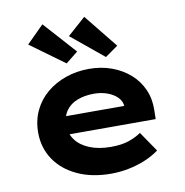

<svg xmlns="http://www.w3.org/2000/svg" viewBox="-89 -896 956 990"><g transform="rotate(-10 389.5 -400.5)"><path d="M413.9 10Q313 10 237.4 -25.4Q161.8 -60.7 120.5 -122.7Q79.3 -184.6 79.3 -263.3Q79.3 -326.2 103.5 -377.7Q127.8 -429.2 171.1 -465.7Q214.4 -502.2 271.7 -522.2Q329 -542.2 394 -542.2Q457.6 -542.2 512.2 -522.3Q566.7 -502.4 607.2 -466.7Q647.6 -431 669.2 -381.9Q690.8 -332.8 689.2 -274L688.2 -227.4H186.9L163.9 -322.6H557.8L540.6 -301.9V-322.4Q538.3 -348.9 518 -368.9Q497.8 -388.9 466.1 -400.2Q434.5 -411.6 396.3 -411.6Q348.1 -411.6 309.8 -396.8Q271.6 -382 250.2 -351.7Q228.9 -321.4 228.9 -275.5Q228.9 -231.8 253.8 -198.2Q278.7 -164.6 325.9 -145.5Q373.1 -126.3 436.4 -126.3Q494.2 -126.3 532.1 -139.8Q570 -153.3 595.8 -171.3L667.3 -66.6Q632.9 -41.7 591.8 -24.8Q550.7 -8 505.5 1Q460.3 10 413.9 10ZM491.4 -587.1 322 -726.4 416.8 -810.7 558.7 -634.6ZM286.1 -589.9 107.5 -720.1 197.7 -810.1 349.9 -640.9Z"/></g></svg>

Font: Lexend Giga
Style: Regular
Weight: 400
Designer: Bonnie Shaver-Troup, Thomas Jockin
Foundry: Lexend
Version: Version 1.007